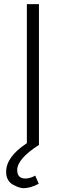

<svg xmlns="http://www.w3.org/2000/svg" viewBox="-20 -720 326 954"><path d="M96.5 215Q89.5 215 77.2 211.8Q65 208.5 52.5 201.5Q33.5 194 22 177Q10.5 160 10.5 134Q10.5 59 113.5 -8.5V-699.5H173.5V0Q65.5 69.5 65.5 125Q65.5 167 106.5 167Q130 167 155 152.5L172.5 193Q131.5 215 96.5 215Z"/></svg>

Font: Argentum Novus Light
Style: Regular
Weight: 300
Designer: Julieta Ulanovsky (font) & Cristiano Sobral (main changes)
Foundry: Julieta Ulanovsky (font) & Cristiano Sobral (main changes)
Version: Version 3.00;November 27, 2020;FontCreator 13.0.0.2655 64-bi